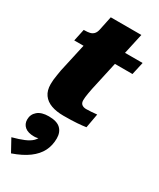

<svg xmlns="http://www.w3.org/2000/svg" viewBox="-264 -773 1020 1234"><g transform="rotate(30 246.0 -156.0)"><path d="M220 5Q168 5 129.5 -9Q91 -23 69.5 -53Q48 -83 48 -130Q48 -145 49.5 -162Q51 -179 54.5 -198Q58 -217 61 -238L124 -522L216 -543H492L471 -449H39L58 -538H64Q85 -538 101.5 -541.5Q118 -545 129.5 -556.5Q141 -568 146 -590L168 -695H395L294 -237Q290 -217 287 -199.5Q284 -182 282.5 -169Q281 -156 281 -146Q281 -124 293.5 -114.5Q306 -105 326 -105Q347 -105 363.5 -106.5Q380 -108 391 -109Q402 -110 405 -110L386 -5Q362 -1 321.5 2Q281 5 220 5ZM50 383 0 292Q52 278 85 264Q118 250 137 232Q156 214 163 187Q166 183 169 185Q172 187 174.5 191Q177 195 177 199Q165 207 152 211Q139 215 124 215Q78 215 54.5 195Q31 175 31 142Q31 104 59.5 79.5Q88 55 142 55Q202 55 229.5 81Q257 107 257 153Q257 205 235.5 247.5Q214 290 168 324Q122 358 50 383Z"/></g></svg>

Font: Roboto Serif 20pt Black
Style: Italic
Weight: 900
Italic angle: -10°
Version: Version 1.008